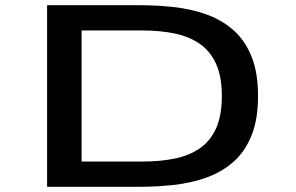

<svg xmlns="http://www.w3.org/2000/svg" viewBox="-20 -720 1140 740"><path d="M161.5 0V-700H516.5Q582 -700 647.5 -693Q713 -686 771.8 -665.8Q830.5 -645.5 876.2 -606.8Q922 -568 948.2 -505.2Q974.5 -442.5 974.5 -350Q974.5 -257.5 948.2 -194.8Q922 -132 876.2 -93.2Q830.5 -54.5 771.8 -34.2Q713 -14 647.5 -7Q582 0 516.5 0ZM294.5 -97.5H532Q597.5 -97.5 653 -108.8Q708.5 -120 749.2 -147.8Q790 -175.5 812.5 -224.8Q835 -274 835 -350Q835 -426 812.2 -475.2Q789.5 -524.5 748.2 -552.2Q707 -580 651.8 -591.2Q596.5 -602.5 532 -602.5H294.5Z"/></svg>

Font: Trispace Expanded Medium
Style: Regular
Weight: 500
Width: 7
Designer: Tyler Finck
Foundry: Etcetera Type Company
Version: Version 1.210; ttfautohint (v1.8.3)